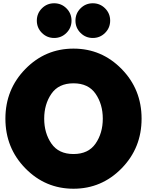

<svg xmlns="http://www.w3.org/2000/svg" viewBox="-20 -1137 898 1173"><path d="M135 -108.5Q13 -233 13 -412Q13 -591 135 -715.5Q257 -840 429 -840Q601 -840 723 -715.5Q845 -591 845 -412Q845 -233 723 -108.5Q601 16 429 16Q257 16 135 -108.5ZM294 -564Q250 -500 250 -412Q250 -324 294 -260Q338 -196 429 -196Q520 -196 564 -260Q608 -324 608 -412Q608 -500 564 -564Q520 -628 429 -628Q338 -628 294 -564ZM236 -1086Q267 -1117 311 -1117Q355 -1117 386 -1086Q417 -1055 417 -1011Q417 -967 386 -936Q355 -905 311 -905Q267 -905 236 -936Q205 -967 205 -1011Q205 -1055 236 -1086ZM472 -1086Q503 -1117 547 -1117Q591 -1117 622 -1086Q653 -1055 653 -1011Q653 -967 622 -936Q591 -905 547 -905Q503 -905 472 -936Q441 -967 441 -1011Q441 -1055 472 -1086Z"/></svg>

Font: Spartan MB
Style: Regular
Weight: 900
Designer: Matt Bailey
Foundry: Matt Bailey
Version: Version 001.001